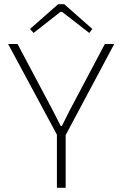

<svg xmlns="http://www.w3.org/2000/svg" viewBox="-20 -901 588 921"><path d="M270 -844H278L408 -743L423 -762L288 -881H259L124 -762L141 -743ZM528 -690H483L312 -367C301 -345 288 -320 277 -297H271C259 -320 247 -345 235 -368L64 -690H19L253 -255V0H295V-253Z"/></svg>

Font: Exo 2 Extra Light
Style: Regular
Weight: 250
Designer: Natanael Gama
Version: Version 1.001;PS 001.001;hotconv 1.0.88;makeotf.lib2.5.64775